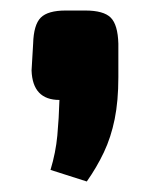

<svg xmlns="http://www.w3.org/2000/svg" viewBox="-20 -190 289 365"><path d="M142 -170Q177 -170 190.5 -156.5Q204 -143 205 -107V-43Q205 2 198 36.5Q191 71 177.5 99.5Q164 128 145 155L76 133Q86 100 89 67.5Q92 35 93 0Q42 0 40 -56L43 -107Q44 -143 57.5 -156.5Q71 -170 105 -170Z"/></svg>

Font: Exo 2 ExtraBold
Style: Regular
Weight: 800
Designer: Natanael Gama
Foundry: Natanael Gama
Version: Version 2.010